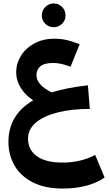

<svg xmlns="http://www.w3.org/2000/svg" viewBox="-20 -726 641 1116"><path d="M588 306Q544 337 481.5 353.5Q419 370 344 370Q241 370 170 333.5Q99 297 64 235.5Q29 174 29 99Q29 -59 173 -143Q128 -172 101 -214.5Q74 -257 74 -306Q74 -357 101.5 -401.5Q129 -446 179.5 -473.5Q230 -501 295 -501Q333 -501 366.5 -493.5Q400 -486 443 -469L390 -338Q335 -360 290 -360Q237 -360 214.5 -340.5Q192 -321 192 -290Q192 -262 212.5 -237.5Q233 -213 280 -189Q370 -217 491 -230L502 -93Q395 -93 313.5 -72Q232 -51 187.5 -12.5Q143 26 143 79Q143 146 195 182.5Q247 219 344 219Q395 219 445 207.5Q495 196 533 174ZM223 -637Q223 -665 243.5 -685.5Q264 -706 292 -706Q321 -706 341 -685.5Q361 -665 361 -637Q361 -608 341 -588Q321 -568 292 -568Q263 -568 243 -588Q223 -608 223 -637Z"/></svg>

Font: FiraGOUPP
Style: Bold
Weight: 700
Designer: bBox Type
Foundry: bBox Type GmbH
Version: Version 1.001